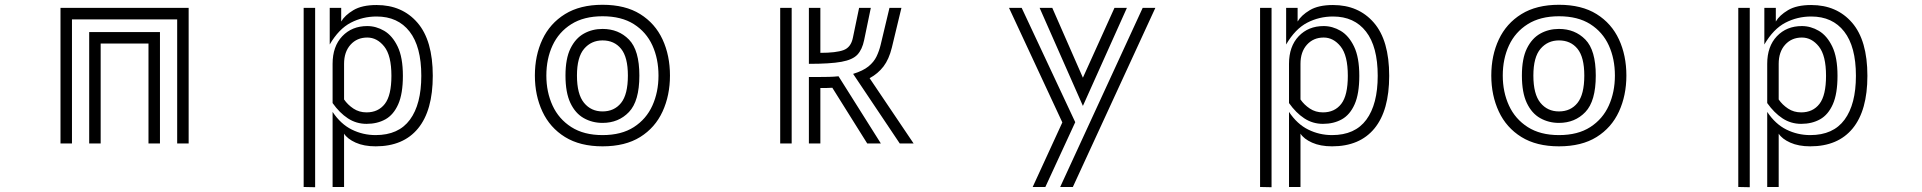

<svg xmlns="http://www.w3.org/2000/svg" viewBox="-20 -600 8040 803"><path d="M721 -519H281V0H233V-567H769V0H721ZM601 -418H401V0H353V-466H649V0H601Z M1371 -132Q1405 -81 1451.5 -58Q1498 -35 1551 -35Q1647 -35 1694.5 -99.5Q1742 -164 1742 -283Q1742 -405 1693 -468Q1644 -531 1555 -531Q1497 -531 1447 -505Q1397 -479 1359 -414V-567H1407V-510Q1422 -536 1458 -557.5Q1494 -579 1555 -579Q1662 -579 1726 -505Q1790 -431 1790 -283Q1790 -138 1728.5 -63Q1667 12 1551 12Q1502 12 1467.5 -3.5Q1433 -19 1419 -41V182H1371ZM1250 -567H1298V183L1250 182ZM1371 -333Q1371 -406 1411.5 -448.5Q1452 -491 1516 -491Q1553 -491 1587 -471Q1621 -451 1643 -405.5Q1665 -360 1665 -283Q1665 -208 1645.5 -164Q1626 -120 1592 -101Q1558 -82 1513 -82Q1470 -82 1435 -105Q1400 -128 1371 -169ZM1419 -184Q1434 -162 1458 -146Q1482 -130 1513 -130Q1562 -130 1589.5 -165.5Q1617 -201 1617 -283Q1617 -368 1587 -405.5Q1557 -443 1516 -443Q1473 -443 1446 -413Q1419 -383 1419 -333Z M2500 12Q2406 12 2343 -27Q2280 -66 2248.5 -133.5Q2217 -201 2217 -284Q2217 -368 2248.5 -435Q2280 -502 2343 -541Q2406 -580 2500 -580Q2595 -580 2657.5 -541Q2720 -502 2751 -435Q2782 -368 2782 -284Q2782 -201 2751 -133.5Q2720 -66 2657.5 -27Q2595 12 2500 12ZM2500 -35Q2579 -35 2631 -68.5Q2683 -102 2708.5 -158.5Q2734 -215 2734 -284Q2734 -354 2708.5 -410Q2683 -466 2631 -499Q2579 -532 2500 -532Q2422 -532 2369.5 -499Q2317 -466 2291 -410Q2265 -354 2265 -284Q2265 -215 2291 -158.5Q2317 -102 2369.5 -68.5Q2422 -35 2500 -35ZM2500 -86Q2457 -86 2421.5 -106Q2386 -126 2365.5 -169.5Q2345 -213 2345 -284Q2345 -355 2366 -397.5Q2387 -440 2422 -459.5Q2457 -479 2500 -479Q2567 -479 2610.5 -434.5Q2654 -390 2654 -284Q2654 -177 2610.5 -131.5Q2567 -86 2500 -86ZM2500 -134Q2549 -134 2577.5 -169.5Q2606 -205 2606 -284Q2606 -361 2577.5 -396Q2549 -431 2500 -431Q2453 -431 2423 -396Q2393 -361 2393 -284Q2393 -206 2422.5 -170Q2452 -134 2500 -134Z M3548 -291Q3590 -304 3612.5 -322.5Q3635 -341 3646 -364Q3657 -387 3663 -412L3700 -567H3750L3710 -401Q3698 -352 3675 -322Q3652 -292 3617 -273L3801 0H3743ZM3243 -567H3291V0H3243ZM3622 -567 3594 -432Q3586 -393 3566 -371.5Q3546 -350 3499 -341.5Q3452 -333 3363 -333V-567H3411V-379Q3477 -379 3508 -390.5Q3539 -402 3547 -442L3573 -567ZM3461 -233Q3451 -232 3436.5 -232Q3422 -232 3411 -232V0H3363V-278H3405Q3426 -278 3447 -278.5Q3468 -279 3487 -281L3664 0H3607Z M4381 -567 4509 -275 4641 -567H4693L4509 -157L4328 -567ZM4759 -567H4812L4467 182H4414ZM4423 -88 4200 -567H4253L4477 -89L4352 182H4299Z M5371 -132Q5405 -81 5451.5 -58Q5498 -35 5551 -35Q5647 -35 5694.5 -99.5Q5742 -164 5742 -283Q5742 -405 5693 -468Q5644 -531 5555 -531Q5497 -531 5447 -505Q5397 -479 5359 -414V-567H5407V-510Q5422 -536 5458 -557.5Q5494 -579 5555 -579Q5662 -579 5726 -505Q5790 -431 5790 -283Q5790 -138 5728.5 -63Q5667 12 5551 12Q5502 12 5467.5 -3.5Q5433 -19 5419 -41V182H5371ZM5250 -567H5298V183L5250 182ZM5371 -333Q5371 -406 5411.5 -448.5Q5452 -491 5516 -491Q5553 -491 5587 -471Q5621 -451 5643 -405.5Q5665 -360 5665 -283Q5665 -208 5645.5 -164Q5626 -120 5592 -101Q5558 -82 5513 -82Q5470 -82 5435 -105Q5400 -128 5371 -169ZM5419 -184Q5434 -162 5458 -146Q5482 -130 5513 -130Q5562 -130 5589.5 -165.5Q5617 -201 5617 -283Q5617 -368 5587 -405.5Q5557 -443 5516 -443Q5473 -443 5446 -413Q5419 -383 5419 -333Z M6500 12Q6406 12 6343 -27Q6280 -66 6248.5 -133.5Q6217 -201 6217 -284Q6217 -368 6248.5 -435Q6280 -502 6343 -541Q6406 -580 6500 -580Q6595 -580 6657.5 -541Q6720 -502 6751 -435Q6782 -368 6782 -284Q6782 -201 6751 -133.5Q6720 -66 6657.5 -27Q6595 12 6500 12ZM6500 -35Q6579 -35 6631 -68.5Q6683 -102 6708.5 -158.5Q6734 -215 6734 -284Q6734 -354 6708.5 -410Q6683 -466 6631 -499Q6579 -532 6500 -532Q6422 -532 6369.5 -499Q6317 -466 6291 -410Q6265 -354 6265 -284Q6265 -215 6291 -158.5Q6317 -102 6369.5 -68.5Q6422 -35 6500 -35ZM6500 -86Q6457 -86 6421.5 -106Q6386 -126 6365.5 -169.5Q6345 -213 6345 -284Q6345 -355 6366 -397.5Q6387 -440 6422 -459.5Q6457 -479 6500 -479Q6567 -479 6610.5 -434.5Q6654 -390 6654 -284Q6654 -177 6610.5 -131.5Q6567 -86 6500 -86ZM6500 -134Q6549 -134 6577.5 -169.5Q6606 -205 6606 -284Q6606 -361 6577.5 -396Q6549 -431 6500 -431Q6453 -431 6423 -396Q6393 -361 6393 -284Q6393 -206 6422.5 -170Q6452 -134 6500 -134Z M7371 -132Q7405 -81 7451.5 -58Q7498 -35 7551 -35Q7647 -35 7694.5 -99.5Q7742 -164 7742 -283Q7742 -405 7693 -468Q7644 -531 7555 -531Q7497 -531 7447 -505Q7397 -479 7359 -414V-567H7407V-510Q7422 -536 7458 -557.5Q7494 -579 7555 -579Q7662 -579 7726 -505Q7790 -431 7790 -283Q7790 -138 7728.5 -63Q7667 12 7551 12Q7502 12 7467.5 -3.5Q7433 -19 7419 -41V182H7371ZM7250 -567H7298V183L7250 182ZM7371 -333Q7371 -406 7411.5 -448.5Q7452 -491 7516 -491Q7553 -491 7587 -471Q7621 -451 7643 -405.5Q7665 -360 7665 -283Q7665 -208 7645.5 -164Q7626 -120 7592 -101Q7558 -82 7513 -82Q7470 -82 7435 -105Q7400 -128 7371 -169ZM7419 -184Q7434 -162 7458 -146Q7482 -130 7513 -130Q7562 -130 7589.5 -165.5Q7617 -201 7617 -283Q7617 -368 7587 -405.5Q7557 -443 7516 -443Q7473 -443 7446 -413Q7419 -383 7419 -333Z"/></svg>

Font: Train One
Style: Regular
Weight: 400
Designer: Fontworks Inc.
Foundry: Fontworks Inc.
Version: Version 1.100